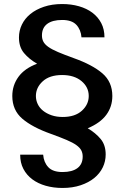

<svg xmlns="http://www.w3.org/2000/svg" viewBox="-20 -720 618 952"><path d="M74 -534Q74 -568 88.5 -598Q103 -628 130.5 -650.5Q158 -673 198 -686.5Q238 -700 288 -700Q333 -700 371.5 -689Q410 -678 438 -657Q466 -636 482 -605.5Q498 -575 498 -535H384Q381 -573 358.5 -597Q336 -621 288 -621Q240 -621 214 -601.5Q188 -582 188 -544Q188 -527 195 -513.5Q202 -500 219.5 -487.5Q237 -475 267.5 -462Q298 -449 345 -432Q438 -399 487.5 -356.5Q537 -314 537 -244Q537 -191 507 -150.5Q477 -110 415 -84Q454 -61 479 -31Q504 -1 504 46Q504 80 489.5 110Q475 140 447.5 162.5Q420 185 380 198.5Q340 212 290 212Q245 212 206.5 201Q168 190 140 169Q112 148 96 117.5Q80 87 80 47H194Q197 85 219.5 109Q242 133 290 133Q338 133 364 113.5Q390 94 390 56Q390 39 383 25.5Q376 12 358.5 -0.5Q341 -13 310.5 -26Q280 -39 233 -56Q140 -89 90.5 -131.5Q41 -174 41 -244Q41 -297 71.5 -339Q102 -381 164 -404Q124 -427 99 -457Q74 -487 74 -534ZM420 -244Q420 -288 384 -318Q348 -348 288 -348Q226 -348 192 -317Q158 -286 158 -244Q158 -223 167 -204Q176 -185 193.5 -171Q211 -157 235.5 -148.5Q260 -140 291 -140Q352 -140 386 -171Q420 -202 420 -244Z"/></svg>

Font: SVN-Poppins Medium
Style: Regular
Weight: 500
Designer: Ninad Kale (Devanagari), Jonny Pinhorn (Latin)
Foundry: Indian Type Foundry
Version: Version 3.002 2017; ttfautohint (v1.8.3)